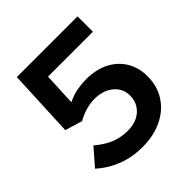

<svg xmlns="http://www.w3.org/2000/svg" viewBox="-191 -837 986 986"><g transform="rotate(-45 301.5 -344.5)"><path d="M284.8 11Q140.4 11 34 -83.3L112.6 -173.8Q157.2 -135.8 199.5 -118.8Q241.7 -101.8 290.9 -101.8Q332 -101.8 362.3 -116.7Q392.7 -131.6 409.9 -158.9Q427.1 -186.1 427.1 -221.6Q427.1 -272.9 387.5 -305.9Q347.8 -338.9 285.8 -338.9Q254.6 -338.9 223.7 -330.2Q192.8 -321.4 159.6 -303.2L66 -331.4L82.7 -700H523.6V-588.4H197.6L189.5 -410.7Q226.6 -428.6 260.1 -434.6Q293.5 -440.6 326.6 -440.6Q397.1 -440.6 449.6 -414.1Q502.1 -387.6 531.4 -339.7Q560.6 -291.7 560.6 -228.1Q560.6 -157 526.1 -103.2Q491.5 -49.4 429.3 -19.2Q367.2 11 284.8 11Z"/></g></svg>

Font: Red Hat Display VF
Style: Regular
Weight: 300
Designer: Pentagram, MCKL
Foundry: Pentagram, MCKL
Version: Version 1.023